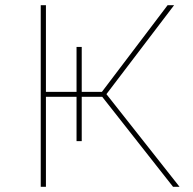

<svg xmlns="http://www.w3.org/2000/svg" viewBox="-20 -720 742 740"><path d="M366 -357 384 -365 672 0H647ZM137 -700H157V0H137ZM149 -366H388V-347H149ZM275 -539H295V-176H275ZM366 -357 626 -700H651L384 -349Z"/></svg>

Font: iiserrat Thin
Style: Regular
Weight: 100
Designer: Akira Ohta
Foundry: Akira Ohta
Version: Version 1.200;Glyphs 3.3.1 (3343)